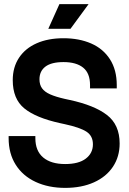

<svg xmlns="http://www.w3.org/2000/svg" viewBox="-20 -900 626 934"><path d="M289 -714Q365 -714 423.5 -688.5Q482 -663 515 -611.5Q548 -560 548 -486V-470H418V-486Q418 -544 384.5 -571Q351 -598 289 -598Q230 -598 201 -576Q172 -554 172 -514Q172 -488 184.5 -470.5Q197 -453 224 -441Q251 -429 295 -419L318 -414Q439 -388 500.5 -340.5Q562 -293 562 -202Q562 -138 529.5 -89Q497 -40 437 -13Q377 14 297 14Q216 14 153.5 -15Q91 -44 56.5 -98.5Q22 -153 22 -228V-238H152V-228Q152 -166 190 -134Q228 -102 297 -102Q363 -102 397.5 -128.5Q432 -155 432 -198Q432 -239 400.5 -259.5Q369 -280 295 -296L272 -301Q154 -327 98 -373Q42 -419 42 -510Q42 -573 72.5 -619Q103 -665 158.5 -689.5Q214 -714 289 -714ZM411 -880 323 -760H215L269 -880Z"/></svg>

Font: Space Grotesk Variable
Style: Regular
Weight: 400
Designer: Florian Karsten (Space Grotesk), Colophon Foundry (Space Mono)
Foundry: Florian Karsten
Version: Version 1.106